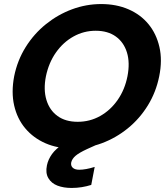

<svg xmlns="http://www.w3.org/2000/svg" viewBox="-20 -727 818 949"><path d="M338 7Q264 7 204.5 -19Q145 -45 105 -92.5Q65 -140 50 -205.5Q35 -271 50 -350Q66 -429 107 -494.5Q148 -560 207 -607.5Q266 -655 336 -681Q406 -707 480 -707Q555 -707 615 -681Q675 -655 714 -607.5Q753 -560 768 -494.5Q783 -429 767 -350Q751 -271 710.5 -205.5Q670 -140 611.5 -92.5Q553 -45 483 -19Q413 7 338 7ZM364 -125Q424 -125 475 -153.5Q526 -182 561.5 -233Q597 -284 610 -350Q623 -417 607.5 -467.5Q592 -518 552.5 -546.5Q513 -575 453 -575Q394 -575 343 -546.5Q292 -518 256.5 -467.5Q221 -417 207 -350Q194 -284 209.5 -233Q225 -182 264.5 -153.5Q304 -125 364 -125ZM440 -86 461 -13 410 10Q371 28 353.5 43Q336 58 332 76Q329 92 339.5 102Q350 112 372 112Q387 112 406.5 108.5Q426 105 448 98L431 187Q409 194 384.5 198Q360 202 334 202Q294 202 264 190.5Q234 179 219 153.5Q204 128 212 90Q218 61 237 34.5Q256 8 294.5 -17Q333 -42 397 -68Z"/></svg>

Font: Albert Sans ExtraBold
Style: Italic
Weight: 800
Italic angle: -11.25°
Designer: Andreas Rasmussen
Foundry: a.Foundry
Version: Version 1.025